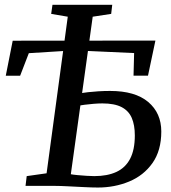

<svg xmlns="http://www.w3.org/2000/svg" viewBox="-20 -790 726 816"><path d="M396 7Q371.5 7 337 5.2Q302.5 3.5 269 1.8Q235.5 0 212.5 0H88.5L93.5 -41.5L178 -53.5L268 -719L197.5 -731L203 -769.5H457L452.5 -731L374 -719L281 -49.5Q291 -47.5 309.5 -45.8Q328 -44 347.8 -42.8Q367.5 -41.5 380.5 -41.5Q436 -41.5 474.5 -59.2Q513 -77 533 -115.2Q553 -153.5 553 -214.5Q553 -258.5 540 -288.8Q527 -319 496.8 -334.8Q466.5 -350.5 415 -350.5Q398.5 -350.5 377.8 -348.8Q357 -347 339.5 -344.8Q322 -342.5 314.5 -341L320 -393.5Q334 -396 354.2 -398.2Q374.5 -400.5 398.5 -402Q422.5 -403.5 448 -403.5Q554.5 -403.5 610 -356.5Q665.5 -309.5 665.5 -231Q665.5 -150 628 -97Q590.5 -44 528.8 -18.5Q467 7 396 7ZM4.5 -468 34 -617 640.5 -617.5 609 -468.5H547.5L550 -564.5L295 -576L102.5 -564L65.5 -468Z"/></svg>

Font: Merriweather 24pt
Style: Italic
Weight: 400
Italic angle: -7.8°
Designer: Eben Sorkin
Foundry: Eben Sorkin
Version: Version 2.101